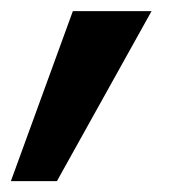

<svg xmlns="http://www.w3.org/2000/svg" viewBox="-50 -176 310 344"><path d="M-30.5 148.5H52L221.5 -156H80.5Z"/></svg>

Font: HK Grotesk
Style: Bold Italic
Weight: 700
Italic angle: -16°
Designer: Alfredo Marco Pradil
Foundry: Hanken Design Co.
Version: Version 3.001;FEAKit 1.0